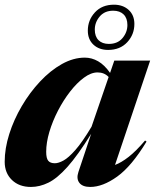

<svg xmlns="http://www.w3.org/2000/svg" viewBox="-24 -764 644 798"><path d="M302 -49.5 355 -208Q299 -118 256.2 -70.2Q213.5 -22.5 177.2 -4.8Q141 13 104.5 13Q55.5 13 25.5 -16Q-4.5 -45 -4.5 -91.5Q-4.5 -147 14.5 -207Q33.5 -267 66.8 -323.5Q100 -380 142.8 -425.5Q185.5 -471 233.2 -497.8Q281 -524.5 328.5 -524.5Q357.5 -524.5 384 -509.2Q410.5 -494 433.5 -461L451 -512H600L454 -78.5Q480 -88 510.8 -112Q541.5 -136 579 -180L585 -175.5Q523 -73 463 -30Q403 13 351 13Q319 13 305.8 -4.2Q292.5 -21.5 302 -49.5ZM168 -133Q168 -106 176.5 -95.8Q185 -85.5 204 -85.5Q219 -85.5 239.8 -96.8Q260.5 -108 289.2 -140.5Q318 -173 356.5 -237.5L427.5 -444Q409.5 -463 381.5 -463Q354.5 -463 325 -441.2Q295.5 -419.5 267.5 -383.5Q239.5 -347.5 217 -304Q194.5 -260.5 181.2 -216Q168 -171.5 168 -133ZM449.5 -744.5Q487 -744.5 510.8 -722.8Q534.5 -701 534.5 -664.5Q534.5 -620.5 504.8 -588.5Q475 -556.5 425.5 -556.5Q388 -556.5 364.5 -578.2Q341 -600 341 -636.5Q341 -680.5 370.5 -712.5Q400 -744.5 449.5 -744.5ZM428.5 -581.5Q465 -581.5 485.2 -605.8Q505.5 -630 505.5 -660Q505.5 -688.5 489.8 -704Q474 -719.5 446.5 -719.5Q410.5 -719.5 390.2 -695.2Q370 -671 370 -641Q370 -612.5 385.5 -597Q401 -581.5 428.5 -581.5Z"/></svg>

Font: Newsreader 72pt
Style: Bold Italic
Weight: 700
Italic angle: -17°
Designer: Hugues Gentile
Foundry: Production Type
Version: Version 1.003; ttfautohint (v1.8.3)